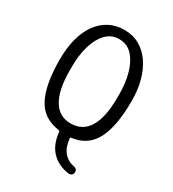

<svg xmlns="http://www.w3.org/2000/svg" viewBox="-205 -786 979 1086"><g transform="rotate(30 285.0 -243.0)"><path d="M520 -347Q520 -180 474.5 -93.5Q429 -7 328 5Q321 6 322 13Q328 69 354 99.5Q380 130 423 138Q432 139 438 145.5Q444 152 444 163Q444 174 436 181.5Q428 189 417 188Q346 179 302.5 134Q259 89 252 10Q251 4 245 3Q139 -11 94.5 -97.5Q50 -184 50 -347Q50 -421 65.5 -481Q81 -541 111.5 -584Q142 -627 185.5 -650.5Q229 -674 284 -674Q340 -674 383.5 -649.5Q427 -625 457.5 -580.5Q488 -536 504 -476.5Q520 -417 520 -347ZM130 -320Q130 -193 169.5 -127.5Q209 -62 286 -63Q362 -64 401 -129Q440 -194 440 -320V-347Q440 -420 422.5 -480.5Q405 -541 371 -577.5Q337 -614 285 -614Q234 -614 199.5 -577.5Q165 -541 147.5 -480.5Q130 -420 130 -347Z"/></g></svg>

Font: Winky Sans Light
Style: Regular
Weight: 300
Designer: Simon Atzbach
Foundry: typofactur
Version: Version 1.205